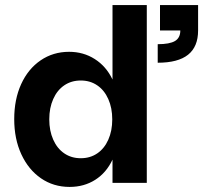

<svg xmlns="http://www.w3.org/2000/svg" viewBox="-20 -720 800 756"><path d="M690 -600H760Q760 -536 720.5 -504.5Q681 -473 601 -473V-546Q648 -546 669 -558.5Q690 -571 690 -600ZM610 -700H760V-600H610ZM36 -251Q36 -329 63.4 -388.9Q90.7 -448.7 140 -482.4Q189.3 -516 252 -516Q308.6 -516 353.3 -487.4Q398 -458.9 422.5 -407.9Q447 -356.8 447 -290V-210Q447 -143 423 -91.5Q399 -40 355 -12Q311 16 254 16Q190.6 16 141.3 -18Q92 -52 64 -112.5Q36 -173 36 -251ZM422 -249.9Q422 -295 406.4 -329.9Q390.9 -364.9 362.9 -383.9Q335 -403 298 -403Q261 -403 233.1 -384Q205.1 -365 189.6 -330.1Q174 -295.3 174 -250.1Q174 -205 189.6 -170.1Q205.1 -135.1 233.1 -116.1Q261 -97 298 -97Q335 -97 362.9 -116Q390.9 -135 406.4 -169.9Q422 -204.7 422 -249.9ZM423 -700H558V0H423Z"/></svg>

Font: Uncut Sans Variable
Style: Regular
Weight: 400
Designer: Kasper Nordkvist
Foundry: UNCUT.wtf
Version: Version 1.304;Glyphs 3.2 (3246)